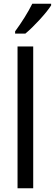

<svg xmlns="http://www.w3.org/2000/svg" viewBox="-20 -1009 294 1029"><path d="M254 -980V-989H153C131 -944 95 -887 61 -841V-829H116C160 -865 229 -940 254 -980ZM158 0V-760H74V0Z"/></svg>

Font: Noto Sans Oriya Cond
Style: Regular
Weight: 400
Width: 3
Designer: Amélie Bonet and Sol Matas
Foundry: Google LLC
Version: Version 2.006